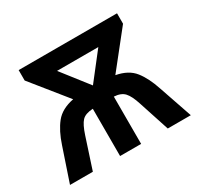

<svg xmlns="http://www.w3.org/2000/svg" viewBox="-122 -685 856 830"><g transform="rotate(-30 306.5 -270.5)"><path d="M409 -455 306 -323 203 -455ZM552 -541H61V-489L202 -314Q141 -302 111 -264.5Q81 -227 61 -166L5 0H119L169 -153Q184 -199 200.5 -216.5Q217 -234 255 -236V0H360V-236Q395 -234 412 -215.5Q429 -197 443 -153L493 0H608L551 -166Q531 -227 501.5 -264.5Q472 -302 412 -313L552 -489Z"/></g></svg>

Font: Noto Sans Display Medium
Style: Regular
Weight: 500
Designer: Monotype Design Team
Foundry: Monotype Imaging Inc.
Version: Version 1.900